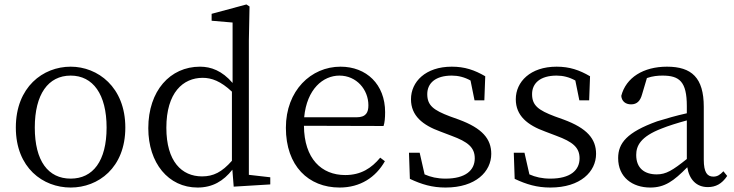

<svg xmlns="http://www.w3.org/2000/svg" viewBox="-20 -827 3292 861"><path d="M297 14C420 14 542 -74 542 -255C542 -437 418 -528 297 -528C173 -528 51 -437 51 -255C51 -74 173 14 297 14ZM297 -26C196 -26 136 -105 136 -255C136 -404 196 -488 297 -488C397 -488 458 -404 458 -255C458 -105 397 -26 297 -26Z M1020 -106C975 -55 937 -36 886 -36C795 -36 726 -103 726 -254C726 -412 801 -478 889 -478C929 -478 970 -463 1020 -416ZM1096 -43V-645L1099 -798L1085 -807L929 -765V-734L1023 -726V-455C976 -510 926 -528 877 -528C743 -528 645 -420 645 -252C645 -96 735 14 866 14C933 14 982 -15 1022 -66L1028 10L1192 0V-32Z M1344 -301C1356 -428 1429 -488 1502 -488C1579 -488 1632 -425 1632 -355C1632 -323 1622 -301 1578 -301ZM1700 -262C1705 -277 1707 -298 1707 -324C1707 -449 1623 -528 1507 -528C1375 -528 1262 -421 1262 -254C1262 -83 1363 14 1503 14C1596 14 1665 -32 1706 -104L1685 -120C1646 -73 1599 -42 1528 -42C1422 -42 1344 -115 1343 -263Z M1998 -305C1924 -333 1896 -354 1896 -405C1896 -454 1933 -488 2006 -488C2035 -488 2063 -481 2090 -466L2108 -377H2152L2156 -485C2108 -513 2064 -528 2006 -528C1888 -528 1823 -460 1823 -382C1823 -308 1875 -266 1955 -237L2005 -218C2078 -191 2109 -166 2109 -117C2109 -63 2067 -26 1978 -26C1941 -26 1911 -33 1884 -45L1862 -142H1814L1818 -25C1871 0 1918 14 1978 14C2114 14 2183 -58 2183 -137C2183 -204 2143 -252 2037 -291Z M2468 -305C2394 -333 2366 -354 2366 -405C2366 -454 2403 -488 2476 -488C2505 -488 2533 -481 2560 -466L2578 -377H2622L2626 -485C2578 -513 2534 -528 2476 -528C2358 -528 2293 -460 2293 -382C2293 -308 2345 -266 2425 -237L2475 -218C2548 -191 2579 -166 2579 -117C2579 -63 2537 -26 2448 -26C2411 -26 2381 -33 2354 -45L2332 -142H2284L2288 -25C2341 0 2388 14 2448 14C2584 14 2653 -58 2653 -137C2653 -204 2613 -252 2507 -291Z M3060 -114C2996 -63 2967 -45 2925 -45C2871 -45 2833 -72 2833 -132C2833 -172 2851 -214 2948 -251C2975 -262 3019 -276 3060 -287ZM3224 -59C3209 -43 3197 -35 3179 -35C3152 -35 3136 -53 3136 -111V-348C3136 -478 3082 -528 2971 -528C2865 -528 2787 -479 2766 -397C2768 -373 2785 -359 2810 -359C2836 -359 2851 -374 2859 -403L2881 -477C2907 -486 2930 -488 2951 -488C3027 -488 3060 -461 3060 -351V-319C3014 -309 2966 -295 2927 -283C2791 -234 2752 -185 2752 -118C2752 -32 2816 14 2896 14C2961 14 3001 -15 3062 -77C3071 -22 3103 12 3154 12C3189 12 3217 -2 3241 -38Z"/></svg>

Font: Source Han Serif
Style: Regular
Weight: 400
Designer: Ryoko NISHIZUKA 西塚涼子 (kana & ideographs); Frank Grießhammer (Latin, Greek & Cyrillic); Wenlong ZHANG 张文龙 (bopomofo); San
Foundry: Adobe Systems Incorporated
Version: Version 1.001;PS 1.001;hotconv 16.6.54;makeotf.lib2.5.65590